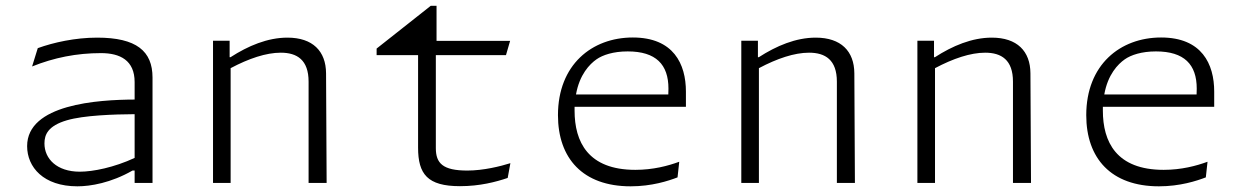

<svg xmlns="http://www.w3.org/2000/svg" viewBox="-20 -644 4380 676"><path d="M517 0V-371C517 -464 460.5 -511.5 322 -511.5C244.5 -511.5 168.5 -494.5 113 -474.5L93 -410C170 -441 250 -457 335.5 -457C403 -457 454 -431.5 454 -355V-293.5C324 -293 75.5 -277 75.5 -129.5C75.5 -55.5 133 12 252.5 12C298.5 12 370.5 0 446.5 -43.5H454V0ZM136.5 -139C136.5 -170 149 -201 215.5 -220.5C275 -238 380.5 -241.5 454 -242V-88C382 -54.5 307.5 -39.5 261 -39.5C180 -39.5 136.5 -85 136.5 -139Z M1130 0 1128 -386C1127.5 -464 1081 -511.5 992 -511.5C922 -511.5 853.5 -482.5 791.5 -442.5H788.5V-500.5H730V0H792V-404C856 -438 917 -458.5 968.5 -458.5C1026 -458.5 1066.5 -433 1066.5 -356.5V0Z M1306 -450H1452V-124C1452 -31 1485 11.5 1599.5 11.5C1669.5 11.5 1726 -3.5 1767.5 -17.5L1777 -69.5C1742 -58.5 1682 -43.5 1625.5 -43.5C1539 -43.5 1514.5 -69 1514.5 -122.5V-450H1761.5L1776 -500H1517V-623.5H1496.5L1306 -473Z M2080 -435C2102 -450.5 2139.5 -463 2190 -463C2289.5 -463 2333.5 -417 2333.5 -332C2333.5 -324.5 2333 -318 2333 -311.5H2008C2020.5 -382 2056 -418 2080 -435ZM1944.5 -238.5C1944.5 -86.5 2032 12 2200.5 12C2274.5 12 2333 -7 2365.5 -19.5L2371.5 -74.5C2332 -60 2279.5 -46 2217 -46C2050 -46 2003 -145 2003 -254.5V-268H2395V-321.5C2395 -418.5 2351.5 -512 2208 -512C2064 -512 1944.5 -416 1944.5 -238.5Z M2990 0 2988 -386C2987.5 -464 2941 -511.5 2852 -511.5C2782 -511.5 2713.5 -482.5 2651.5 -442.5H2648.5V-500.5H2590V0H2652V-404C2716 -438 2777 -458.5 2828.5 -458.5C2886 -458.5 2926.5 -433 2926.5 -356.5V0Z M3610 0 3608 -386C3607.5 -464 3561 -511.5 3472 -511.5C3402 -511.5 3333.5 -482.5 3271.5 -442.5H3268.5V-500.5H3210V0H3272V-404C3336 -438 3397 -458.5 3448.5 -458.5C3506 -458.5 3546.5 -433 3546.5 -356.5V0Z M3940 -435C3962 -450.5 3999.5 -463 4050 -463C4149.5 -463 4193.5 -417 4193.5 -332C4193.5 -324.5 4193 -318 4193 -311.5H3868C3880.5 -382 3916 -418 3940 -435ZM3804.5 -238.5C3804.5 -86.5 3892 12 4060.5 12C4134.5 12 4193 -7 4225.5 -19.5L4231.5 -74.5C4192 -60 4139.5 -46 4077 -46C3910 -46 3863 -145 3863 -254.5V-268H4255V-321.5C4255 -418.5 4211.5 -512 4068 -512C3924 -512 3804.5 -416 3804.5 -238.5Z"/></svg>

Font: Monaspace Argon ExtraLight
Style: Regular
Weight: 200
Designer: Riley Cran & the Lettermatic Team
Foundry: Lettermatic
Version: Version 1.000 (Monaspace Argon)